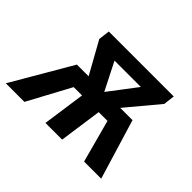

<svg xmlns="http://www.w3.org/2000/svg" viewBox="-136 -729 928 928"><g transform="rotate(45 328.0 -264.5)"><path d="M628 0H511L452 -219H392L361 0H247L278 -219H221L103 0H-24L155 -307H235L144 -471L151 -529H595L588 -471L451 -307H535ZM342 -307 450 -449H270Z"/></g></svg>

Font: FiraGO Medium
Style: Italic
Weight: 500
Italic angle: -8°
Designer: bBox Type GmbH
Foundry: bBox Type GmbH
Version: Version 1.001